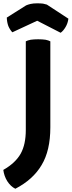

<svg xmlns="http://www.w3.org/2000/svg" viewBox="-37 -957 441 1184"><path d="M273.4 -702.1Q262.7 -708 244.1 -711.9Q224.6 -714.8 198.2 -714.8Q171.9 -714.8 152.3 -711.9Q132.8 -708 122.1 -702.1Q122.1 -519.5 122.1 -155.3Q122.1 -66.4 90.8 -9.8Q58.6 47.9 -16.6 90.8Q-11.7 128.9 7.8 160.2Q28.3 192.4 57.6 207Q167 150.4 219.7 60.5Q273.4 -28.3 273.4 -171.9Q273.4 -348.6 273.4 -702.1ZM192.4 -829.1Q228.5 -810.5 336.9 -754.9Q353.5 -766.6 367.2 -790Q380.9 -812.5 384.8 -841.8Q340.8 -871.1 252 -928.7Q244.1 -931.6 228.5 -934.6Q212.9 -936.5 192.4 -936.5Q168 -936.5 151.4 -932.6Q134.8 -928.7 124 -923.8Q84 -899.4 4.9 -848.6Q5.9 -819.3 14.6 -795.9Q24.4 -773.4 39.1 -757.8Q89.8 -781.2 192.4 -829.1Z"/></svg>

Font: cl
Style: Bold
Weight: 400
Designer: Mitja Miklavcic
Version: Version 7.504; 2011; Build 1021